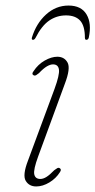

<svg xmlns="http://www.w3.org/2000/svg" viewBox="-20 -665 344 692"><path d="M125.5 -20Q135.5 -20 147 -27Q158.5 -34 175.5 -51.5Q181 -55.5 185.8 -58.5Q190.5 -61.5 195 -59Q203 -54.5 196 -44.5Q182 -22 158 -7.5Q134 7 110.5 7Q85 7 72.8 -13.2Q60.5 -33.5 81 -86.5L176.5 -344.5Q195 -395 192.5 -414Q190 -433 171 -433Q161.5 -433 149 -425.8Q136.5 -418.5 120.5 -401.5Q115.5 -397.5 110.8 -394.5Q106 -391.5 101.5 -393.5Q92.5 -398 101 -408.5Q117 -433 141.2 -446.8Q165.5 -460.5 186.5 -460.5Q212 -460.5 223.5 -439.5Q235 -418.5 213.5 -362.5L117.5 -101Q100 -53.5 103.5 -36.8Q107 -20 125.5 -20ZM218 -609.5Q184.5 -609.5 157.2 -590.8Q130 -572 108 -528.5Q104 -521.5 99 -521.5Q93 -521.5 95 -529.5Q110.5 -580.5 146 -612.8Q181.5 -645 227 -645Q273 -645 292 -612.8Q311 -580.5 300 -529.5Q298 -521.5 291 -521.5Q286.5 -521.5 286 -528.5Q286 -572 268.8 -590.8Q251.5 -609.5 218 -609.5Z"/></svg>

Font: Fraunces 9pt S000 Thin
Style: Italic
Weight: 100
Italic angle: -16°
Version: Version 1.000; ttfautohint (v1.8.3)